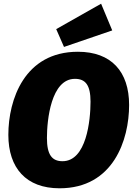

<svg xmlns="http://www.w3.org/2000/svg" viewBox="-20 -995 718 1035"><path d="M525 -975 283 -838 325 -742 585 -831ZM400 -716C112 -716 25 -458 25 -268C25 -89 121 20 301 20C591 20 676 -241 676 -429C676 -609 580 -716 400 -716ZM384 -570C441 -570 468 -536 468 -447C468 -346 446 -126 317 -126C260 -126 233 -161 233 -251C233 -348 255 -570 384 -570Z"/></svg>

Font: Fira Sans Heavy
Style: Italic
Weight: 900
Italic angle: -8°
Designer: bBox Type GmbH & Carrois Corporate GbR & Edenspiekermann AG
Foundry: bBox Type GmbH & Carrois Corporate GbR & Edenspiekermann AG
Version: Version 4.301;PS 004.301;hotconv 1.0.88;makeotf.lib2.5.64775